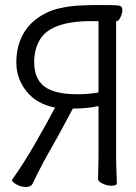

<svg xmlns="http://www.w3.org/2000/svg" viewBox="-20 -729 540 764"><path d="M82 15Q64 15 46 5Q28 -5 28 -11L29 -15Q74 -78 122.5 -162.5Q171 -247 199 -301Q126 -315 85.5 -365.5Q45 -416 45 -480Q45 -537 66 -581.5Q87 -626 127.5 -655.5Q168 -685 214.5 -695.5Q261 -706 299 -707Q332 -709 372 -709Q423 -709 441 -708Q459 -707 463 -702Q467 -697 467 -689Q467 -677 459.5 -660.5Q452 -644 442 -644V-106Q442 -75 443.5 -46Q445 -17 445 0Q445 10 423 10Q406 10 388 1.5Q370 -7 370 -18Q370 -30 371 -56Q372 -82 372 -107V-307Q329 -297 270 -297Q214 -191 155 -88Q123 -27 109 3Q103 15 82 15ZM289 -354Q333 -354 372 -361V-645H344Q179 -645 137 -568Q116 -531 116 -482Q116 -417 155 -386Q195 -354 289 -354Z"/></svg>

Font: LXGW WenKai Mono Lite
Style: Regular
Weight: 400
Monospace: yes
Designer: LXGW / Fontworks Inc.
Foundry: LXGW / Fontworks Inc.
Version: Version 1.520; June 14, 2025